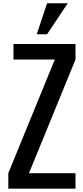

<svg xmlns="http://www.w3.org/2000/svg" viewBox="-20 -1141 504 1161"><path d="M436.5 -93.8V0H30.3V-93.8L311.5 -781.2H61.5V-875H436.5V-781.2L155.3 -93.8ZM264.6 -933.6H202.1L264.6 -1121.1H389.6Z"/></svg>

Font: Oswald
Style: Book
Weight: 400
Designer: vernon adams
Foundry: vernon adams
Version: Version 1.000